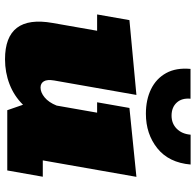

<svg xmlns="http://www.w3.org/2000/svg" viewBox="-27 -769 806 792"><g transform="rotate(90 376.0 -373.0)"><path d="M224.6 9.3Q40 9.3 74.7 -187L106.9 -370.6H39.6L63 -503.9L371.6 -532.7L312 -193.4Q307.1 -164.6 315.4 -150.9Q323.7 -137.2 341.3 -137.2Q361.3 -137.2 381.8 -154.1Q402.3 -170.9 415.5 -203.6L444.8 -370.6H401.9L425.3 -503.9L709.5 -532.7L641.6 -146.5H709L683.1 0H434.6L412.1 -64.9Q375.5 -27.8 327.1 -9.3Q278.8 9.3 224.6 9.3ZM449.2 -571.8Q391.6 -571.8 347.9 -593Q304.2 -614.3 281.5 -655.3Q258.8 -696.3 264.2 -755.9H387.2Q383.8 -720.2 403.3 -699Q422.9 -677.7 457 -677.7Q489.7 -677.7 511.2 -699.2Q532.7 -720.7 535.6 -756.3H658.7Q650.9 -666.5 591.8 -619.1Q532.7 -571.8 449.2 -571.8Z"/></g></svg>

Font: Bevan
Style: Italic
Weight: 400
Italic angle: -10°
Designer: Vernon Adams
Foundry: Vernon Adams
Version: Version 2.100; ttfautohint (v1.8.3)